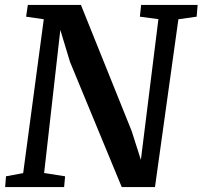

<svg xmlns="http://www.w3.org/2000/svg" viewBox="-20 -763 826 783"><path d="M1 0 4.5 -44 74.5 -57 158.5 -684.5 86.5 -695 93.5 -743H310L517 -228.5L554.5 -111L626 -685L550.5 -695L555.5 -743H786L782 -695L707.5 -684.5L612 0H476.5L265.5 -510.5L226 -641L160 -57.5L245.5 -44L241.5 0Z"/></svg>

Font: Merriweather Light 18pt SemiBold
Style: Italic
Weight: 600
Italic angle: -7.8°
Version: Version 2.101